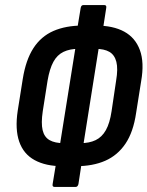

<svg xmlns="http://www.w3.org/2000/svg" viewBox="-20 -723 583 759"><path d="M227 -66Q161 -66 117 -90Q73 -114 56 -163Q39 -212 50 -285L70 -411Q82 -486 112 -532.5Q142 -579 191 -600.5Q240 -622 307 -622H359Q427 -622 471 -598Q515 -574 533 -525Q551 -476 538 -402L518 -276Q507 -201 476 -155Q445 -109 396 -87.5Q347 -66 280 -66ZM233 -157H297Q333 -157 358 -169Q383 -181 398.5 -208.5Q414 -236 421 -283L439 -404Q447 -451 440 -478.5Q433 -506 412.5 -518Q392 -530 356 -530H291Q256 -530 231 -518Q206 -506 191 -478.5Q176 -451 168 -404L149 -283Q142 -236 148.5 -208.5Q155 -181 176 -169Q197 -157 233 -157ZM196 16Q186 16 188 5L202 -80L208 -95L286 -583L283 -595L299 -692Q301 -703 310 -703H392Q402 -703 400 -692L385 -595L378 -582L301 -97L303 -80L290 5Q287 16 279 16Z"/></svg>

Font: Sofia Sans Extra Condensed
Style: Bold Italic
Weight: 700
Italic angle: -9°
Designer: Botio Nikoltchev, Ani Petrova
Foundry: lettersoup
Version: Version 4.101